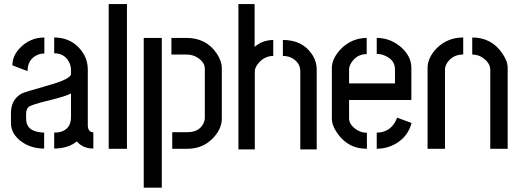

<svg xmlns="http://www.w3.org/2000/svg" viewBox="-20 -709 2477 915"><path d="M32.2 -123Q32.2 -69.3 85 -32.2Q129.9 -1 190.4 -1V-77.1Q105.5 -79.1 104.5 -141.6V-168Q105.5 -189.5 116.2 -199.2Q127.9 -210 220.7 -232.4Q293 -250 318.4 -263.7V-151.4Q318.4 -87.9 256.8 -78.1Q247.1 -77.1 238.3 -77.1V-1Q306.6 -2 345.7 -35.2Q376 -1 424.8 -1V-78.1Q399.4 -80.1 398.4 -110.4V-377.9Q398.4 -440.4 350.6 -487.3Q305.7 -530.3 238.3 -530.3V-455.1Q284.2 -455.1 306.6 -418Q318.4 -398.4 318.4 -375V-356.4Q318.4 -332 202.1 -299.8Q97.7 -270.5 82 -262.7Q32.2 -233.4 32.2 -169.9ZM39.1 -397.5 111.3 -370.1Q111.3 -424.8 156.2 -446.3Q172.9 -454.1 191.4 -454.1V-530.3Q124 -530.3 76.2 -481.4Q39.1 -444.3 39.1 -397.5Z M498 0V-689.5H585V0Z M800.8 0V-79.1H874Q929.7 -79.1 950.2 -122.1Q956.1 -134.8 956.1 -146.5V-381.8Q956.1 -409.2 926.8 -430.7Q902.3 -449.2 868.2 -449.2H796.9V-528.3H868.2Q962.9 -528.3 1012.7 -454.1Q1037.1 -418 1037.1 -384.8V-143.6Q1037.1 -95.7 996.1 -51.8Q947.3 0 873 0ZM665 185.5V-528.3H751V185.5Z M1116.2 2.9V-689.5H1193.4V-485.4Q1229.5 -517.6 1282.2 -518.6V-442.4Q1238.3 -442.4 1208 -403.3Q1194.3 -384.8 1194.3 -369.1V2.9ZM1328.1 -442.4V-518.6Q1418.9 -518.6 1464.8 -453.1Q1489.3 -418 1489.3 -377.9V2.9H1411.1V-369.1Q1411.1 -406.2 1377.9 -428.7Q1356.4 -442.4 1328.1 -442.4Z M1561.5 -144.5V-386.7Q1562.5 -431.6 1604.5 -475.6Q1655.3 -527.3 1727.5 -528.3V-451.2Q1680.7 -451.2 1654.3 -410.2Q1643.6 -392.6 1643.6 -377.9V-311.5H1862.3V-377.9Q1862.3 -421.9 1817.4 -442.4Q1796.9 -452.1 1775.4 -452.1V-528.3Q1842.8 -528.3 1895.5 -480.5Q1939.5 -438.5 1940.4 -387.7V-232.4H1643.6V-144.5Q1643.6 -117.2 1674.8 -93.8Q1700.2 -76.2 1728.5 -76.2V0Q1639.6 0 1588.9 -72.3Q1561.5 -110.4 1561.5 -144.5ZM1775.4 0V-77.1Q1834 -77.1 1863.3 -127.9Q1869.1 -138.7 1872.1 -148.4L1941.4 -123Q1923.8 -55.7 1861.3 -21.5Q1821.3 0 1775.4 0Z M2017.6 0V-385.7Q2017.6 -432.6 2059.6 -477.5Q2111.3 -530.3 2187.5 -530.3V-449.2Q2137.7 -449.2 2111.3 -410.2Q2100.6 -393.6 2100.6 -376V0ZM2230.5 -449.2V-530.3Q2321.3 -530.3 2372.1 -457Q2399.4 -418.9 2399.4 -385.7V0H2316.4V-376Q2316.4 -406.2 2286.1 -429.7Q2261.7 -449.2 2230.5 -449.2Z"/></svg>

Font: Post No Bills Colombo SemiBold
Style: Regular
Weight: 600
Designer: Kosala Senevirathne, Siva Puranthara, Lasantha Premarathna, Tharique Azeez
Foundry: Mooniak
Version: Version 1.220 ; ttfautohint (v1.6)